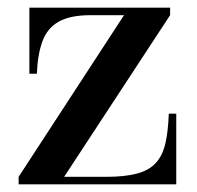

<svg xmlns="http://www.w3.org/2000/svg" viewBox="-20 -480 512 500"><path d="M28.5 0V-19.5L303 -440.5H217Q162.5 -440.5 132.8 -423.5Q103 -406.5 90.5 -372.5Q78 -338.5 76 -288H56.5V-460H423V-440.5L147 -19.5H255.5Q304.5 -19.5 336 -27.8Q367.5 -36 385.2 -55Q403 -74 410.5 -105.8Q418 -137.5 419.5 -184H439V0Z"/></svg>

Font: Bodoni Moda 11pt Medium
Style: Regular
Weight: 500
Designer: Owen Earl
Foundry: indestructible type
Version: Version 2.004